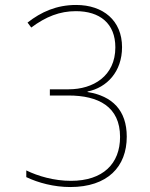

<svg xmlns="http://www.w3.org/2000/svg" viewBox="-20 -744 603 774"><path d="M263 10C414 10 491 -72 491 -193C491 -299 433 -357 333 -373V-375C411 -391 472 -455 472 -554C472 -661 396 -724 287 -724C208 -724 146 -696 91 -653L106 -633C165 -677 221 -699 286 -699C382 -699 445 -650 445 -553C445 -437 355 -384 257 -384H181V-359H256C377 -359 464 -314 464 -192C464 -84 395 -15 266 -15C198 -15 133 -34 86 -57V-30C134 -7 198 10 263 10Z"/></svg>

Font: Noto Sans Mono SemiCondensed Thin
Style: Regular
Weight: 100
Width: 4
Designer: Monotype Design Team
Foundry: Monotype Imaging Inc.
Version: Version 2.014